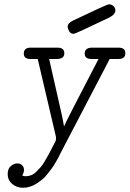

<svg xmlns="http://www.w3.org/2000/svg" viewBox="-20 -655 609 902"><path d="M16.1 163.1Q16.1 137.2 31 125Q45.9 112.8 61 112.8Q75.2 112.8 84 121.3Q92.8 129.9 92.8 144Q92.8 153.8 85 169.9Q91.8 172.9 101.1 172.9Q114.3 172.9 126.7 168Q139.2 163.1 151.1 151.1Q163.1 139.2 171.6 129.6Q180.2 120.1 191.7 100.1Q203.1 80.1 208.5 70.6Q213.9 61 225.3 38.1Q236.8 15.1 240.2 9.8Q245.1 -1.5 242.2 -15.1L157.2 -377.9H123Q92.3 -377.9 91.8 -402.8Q91.8 -430.7 123 -431.2H250Q282.2 -431.2 282.2 -404.8Q282.2 -377.9 246.1 -377.9H210.9L272 -107.9L280.8 -61Q287.6 -80.1 442.9 -377.9H410.2Q377.9 -377.9 377.9 -402.8Q377.9 -430.7 412.1 -431.2H536.1Q569.3 -431.2 568.8 -404.8Q568.8 -377.9 536.1 -377.9H495.1L482.9 -354L271 51.8L264.2 64.9Q258.3 78.1 253.7 86.2Q249 94.2 240 110.1Q231 126 222.4 137Q213.9 147.9 202.4 163.1Q190.9 178.2 178.5 188.2Q166 198.2 151.6 207.5Q137.2 216.8 121.1 221.9Q105 227.1 87.9 227.1Q58.1 227.1 37.1 209Q16.1 190.9 16.1 163.1ZM297.9 -529.8Q297.9 -546.9 324.7 -559.1Q483.9 -635.3 491.7 -634.8Q503.9 -634.8 512.9 -626.5Q522 -618.2 522 -606Q522 -586.9 491.7 -571.8Q333.5 -495.6 325.7 -496.1Q311.5 -496.1 304.7 -508.5Q297.9 -521 297.9 -529.8Z"/></svg>

Font: CMU Typewriter Text
Style: LightOblique
Weight: 200
Italic angle: -9.46001°
Version: Version 0.7.0